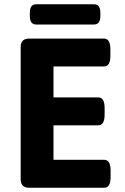

<svg xmlns="http://www.w3.org/2000/svg" viewBox="-20 -881 586 901"><path d="M150 -766Q120 -766 120 -806V-821Q120 -861 150 -861H421Q451 -861 451 -821V-806Q451 -766 421 -766ZM117 0Q77 0 77 -40V-660Q77 -700 117 -700H468Q498 -700 498 -650V-619Q498 -569 468 -569H231V-424H441Q471 -424 471 -374V-343Q471 -293 441 -293H231V-131H469Q499 -131 499 -81V-50Q499 0 469 0Z"/></svg>

Font: Asap
Style: Bold
Weight: 700
Designer: Pablo Cosgaya
Foundry: Omnibus-Type
Version: Version 3.001; ttfautohint (v1.8.3)